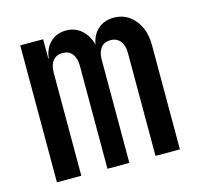

<svg xmlns="http://www.w3.org/2000/svg" viewBox="-87 -653 773 745"><g transform="rotate(-15 300.0 -280.0)"><path d="M53 0V-550H145V-473H147Q151 -512 176 -536Q201 -560 239 -560Q275 -560 300.5 -537.5Q326 -515 336 -477Q342 -515 367 -537.5Q392 -560 431 -560Q482 -560 514.5 -520.5Q547 -481 547 -419V0H449V-414Q449 -444 435 -461.5Q421 -479 396 -479Q371 -479 357.5 -462Q344 -445 344 -415V0H256V-414Q256 -444 242.5 -461.5Q229 -479 204 -479Q179 -479 165 -462Q151 -445 151 -415V0Z"/></g></svg>

Font: JetBrains Mono NL SemiBold
Style: Regular
Weight: 600
Designer: Philipp Nurullin, Konstantin Bulenkov
Foundry: JetBrains
Version: Version 2.304; ttfautohint (v1.8.4.7-5d5b)